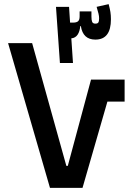

<svg xmlns="http://www.w3.org/2000/svg" viewBox="-20 -906 640 926"><path d="M221 0 19 -698H135L300 -106H307L419 -522H581V-416H498L378 0ZM318 -797H333Q349 -797 356.5 -803.5Q364 -810 364 -827V-851H421V-826Q421 -809 424.5 -800.5Q428 -792 440 -792Q451 -792 454.5 -798Q458 -804 458 -818Q458 -828 455 -840.5Q452 -853 446 -873L504 -886Q510 -864 512.5 -848Q515 -832 515 -813Q515 -715 440 -715Q380 -715 370 -780H367Q365 -755 354.5 -739Q344 -723 324 -721L332 -602H269L250 -873H313Z"/></svg>

Font: IBM Plex Arabic SemiBold
Style: Regular
Weight: 600
Designer: Mike Abbink, Paul van der Laan, Pieter van Rosmalen, Wael Morcos, Khajak Apelian
Foundry: Bold Monday
Version: Version 1.0